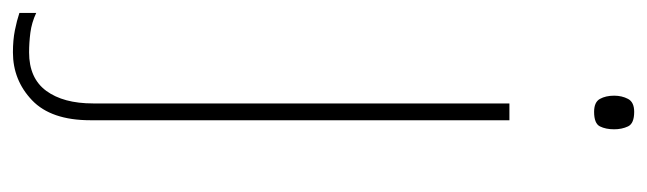

<svg xmlns="http://www.w3.org/2000/svg" viewBox="-422 -389 1001 297"><g transform="rotate(90 78.5 -240.5)"><path d="M78 -690Q78 -702 83 -711.5Q88 -721 103 -721Q121 -721 125.5 -711.5Q130 -702 130 -690Q130 -677 125.5 -668Q121 -659 103 -659Q88 -659 83 -668Q78 -677 78 -690ZM11 240Q-8 240 -23 237Q-38 234 -50 230V204Q-35 211 -19.5 213Q-4 215 11 215Q51 215 70.5 188.5Q90 162 90 116V-528H116V120Q116 181 85 210.5Q54 240 11 240Z"/></g></svg>

Font: Noto Sans Sinhala UI Thin
Style: Regular
Weight: 100
Designer: Jelle Bosma - Monotype Design Team
Foundry: Monotype Imaging Inc.
Version: Version 2.006; ttfautohint (v1.8.4.7-5d5b)